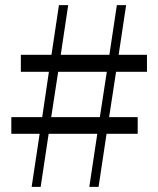

<svg xmlns="http://www.w3.org/2000/svg" viewBox="-20 -726 614 746"><path d="M327 0H363L394 -206H515V-271H404L431 -447H551V-513H441L470 -706H434L405 -513H216L245 -706H209L180 -513H61V-447H170L144 -271H24V-206H134L103 0H138L169 -206H358ZM179 -271 206 -447H395L368 -271Z"/></svg>

Font: Harano Aji Mincho KR
Style: Regular
Weight: 400
Foundry: Masamichi Hosoda
Version: HaranoAjiMinchoKR-Regular version 20230610;ttx 4.39.4